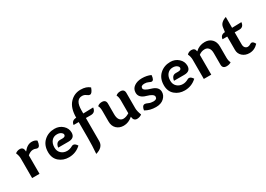

<svg xmlns="http://www.w3.org/2000/svg" viewBox="-1 -1583 3611 2606"><g transform="rotate(-30 1804.5 -280.0)"><path d="M173.3 -355Q231 -429.7 301.8 -429.7Q349.6 -429.7 378.9 -403.8Q369.1 -314 329.6 -314Q316.4 -314 300.5 -320.8Q284.7 -327.6 263.2 -327.6Q221.2 -327.6 177.2 -289.1V0H61.5V-307.1Q61.5 -351.1 40.5 -399.4Q71.3 -424.8 110.8 -424.8Q169.9 -424.8 169.9 -355Z M647.5 -259.3H685.5Q734.9 -259.3 734.9 -293.5Q734.9 -312 710.9 -329.1Q687 -346.2 648.9 -346.2Q594.7 -346.2 562.7 -307.6Q530.8 -269 530.8 -206.5Q530.8 -148.9 567.9 -115Q605 -81.1 658.7 -81.1Q702.1 -81.1 744.6 -105.5Q756.3 -112.3 768.6 -112.3Q798.3 -112.3 826.7 -67.9Q746.6 6.8 637.7 6.8Q548.8 6.8 486.6 -46.6Q424.3 -100.1 424.3 -195.8Q424.3 -303.7 491.2 -366Q558.1 -428.2 657.2 -428.2Q731 -428.2 783 -381.3Q835 -334.5 835 -267.6Q835 -180.7 735.4 -180.7H574.2Q585.4 -259.3 647.5 -259.3Z M979.5 151.4Q989.3 27.8 989.3 -95.2V-342.3H909.2Q916 -408.2 989.3 -410.2Q989.3 -560.1 1058.3 -635.5Q1127.4 -710.9 1228 -710.9Q1320.3 -710.9 1370.1 -665Q1342.3 -586.9 1309.6 -586.9Q1289.1 -586.9 1263.9 -606.9Q1238.8 -627 1203.1 -627Q1101.1 -627 1101.1 -460.4V-412.1L1257.8 -416Q1251 -340.8 1178.7 -340.8L1101.1 -341.3V20Q1101.1 117.2 979.5 151.4Z M1343.3 -311Q1343.3 -335.9 1339.4 -357.9Q1335.4 -379.9 1325.7 -396Q1352.5 -421.9 1395.5 -421.9Q1458.5 -421.9 1458.5 -360.4V-194.8Q1458.5 -135.7 1480.5 -106.7Q1502.4 -77.6 1539.1 -77.6Q1581.5 -77.6 1631.8 -109.4V-311Q1631.8 -335.9 1627.7 -357.9Q1623.5 -379.9 1613.8 -396Q1640.6 -421.9 1684.6 -421.9Q1747.6 -421.9 1747.6 -360.4V-120.1Q1747.6 -76.2 1773.9 -7.8Q1739.7 17.1 1698.7 17.1Q1644.5 17.1 1638.2 -51.3Q1573.2 6.8 1496.1 6.8Q1429.7 6.8 1386.5 -33.9Q1343.3 -74.7 1343.3 -147Z M2002 6.8Q1907.2 6.8 1835.4 -36.1Q1845.2 -106.9 1888.2 -106.9Q1903.3 -106.9 1935.5 -92Q1967.8 -77.1 2008.8 -77.1Q2065.9 -77.1 2065.9 -119.1Q2065.9 -161.6 1961.4 -190.2Q1856.9 -218.8 1856.9 -299.8Q1856.9 -360.4 1905.5 -394.5Q1954.1 -428.7 2027.8 -428.7Q2105 -428.7 2164.6 -400.9Q2159.7 -321.8 2122.1 -321.8Q2110.8 -321.8 2083.7 -335.2Q2056.6 -348.6 2022 -348.6Q1963.9 -348.6 1963.9 -308.1Q1963.9 -272 2068.4 -242.2Q2172.9 -212.4 2172.9 -132.8Q2172.9 -77.6 2127 -35.4Q2081.1 6.8 2002 6.8Z M2462.4 -259.3H2500.5Q2549.8 -259.3 2549.8 -293.5Q2549.8 -312 2525.9 -329.1Q2502 -346.2 2463.9 -346.2Q2409.7 -346.2 2377.7 -307.6Q2345.7 -269 2345.7 -206.5Q2345.7 -148.9 2382.8 -115Q2419.9 -81.1 2473.6 -81.1Q2517.1 -81.1 2559.6 -105.5Q2571.3 -112.3 2583.5 -112.3Q2613.3 -112.3 2641.6 -67.9Q2561.5 6.8 2452.6 6.8Q2363.8 6.8 2301.5 -46.6Q2239.3 -100.1 2239.3 -195.8Q2239.3 -303.7 2306.2 -366Q2373 -428.2 2472.2 -428.2Q2545.9 -428.2 2597.9 -381.3Q2649.9 -334.5 2649.9 -267.6Q2649.9 -180.7 2550.3 -180.7H2389.2Q2400.4 -259.3 2462.4 -259.3Z M2862.3 -369.6H2863.8Q2924.3 -428.2 3012.2 -428.2Q3078.6 -428.2 3120.6 -386Q3162.6 -343.8 3162.6 -271V-100.1Q3162.6 -75.2 3166.7 -53.2Q3170.9 -31.2 3180.7 -15.1Q3153.8 5.9 3108.9 5.9Q3044.9 5.9 3044.9 -55.7V-235.8Q3044.9 -289.6 3022.5 -316.4Q3000 -343.3 2962.9 -343.3Q2909.2 -343.3 2869.1 -310.1V0H2752.4V-302.2Q2752.4 -346.2 2731 -394.5Q2759.3 -424.8 2801.3 -424.8Q2855.5 -424.8 2862.3 -369.6Z M3466.8 6.8Q3401.9 6.8 3358.6 -31.7Q3315.4 -70.3 3315.4 -128.9V-339.4H3241.7Q3248.5 -405.3 3318.4 -407.2L3328.1 -478Q3337.4 -548.8 3431.6 -579.6V-409.2L3579.6 -413.1Q3572.3 -337.9 3504.4 -337.9L3431.6 -338.4V-150.9Q3431.6 -115.2 3448.5 -97.2Q3465.3 -79.1 3488.8 -79.1Q3510.3 -79.1 3528.3 -91.1Q3546.4 -103 3558.6 -103Q3585.4 -103 3607.4 -58.1Q3546.9 6.8 3466.8 6.8Z"/></g></svg>

Font: Bainsley
Style: Bold
Weight: 700
Designer: Paul James MIller
Foundry: High-Logic / Made with FontCreator
Version: Version 1.411;March 28, 2021;FontCreator 13.0.0.2683 64-bit